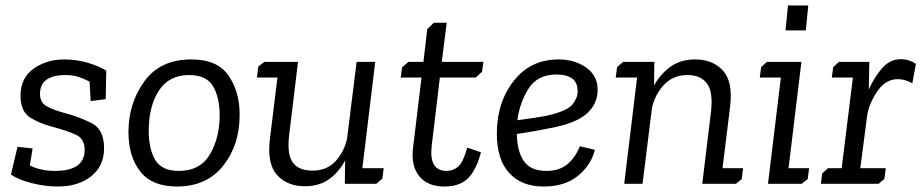

<svg xmlns="http://www.w3.org/2000/svg" viewBox="-20 -671 3364 701"><path d="M181 -47Q289 -47 289 -124Q289 -165 256.5 -179.5Q224 -194 172 -208Q128 -219 91.5 -241Q55 -263 55 -321Q55 -387 103 -420.5Q151 -454 214 -454Q259 -454 300 -442Q341 -430 368 -413L366 -309L311 -302L307 -373Q288 -383 267.5 -390Q247 -397 220 -397Q126 -397 126 -328Q126 -298 149 -284Q172 -270 221 -257Q267 -245 313.5 -222Q360 -199 360 -130Q360 -65 313 -27.5Q266 10 191 10Q145 10 95.5 -2.5Q46 -15 20 -34L44 -135L99 -129L89 -67Q128 -47 181 -47Z M449 -189Q449 -294 507 -374Q565 -454 678 -454Q774 -454 814.5 -395Q855 -336 855 -252Q855 -141 794.5 -65.5Q734 10 626 10Q535 10 492 -45Q449 -100 449 -189ZM523 -193Q523 -128 546.5 -87.5Q570 -47 633 -47Q711 -47 746.5 -107.5Q782 -168 782 -250Q782 -315 758 -356Q734 -397 670 -397Q597 -397 560 -340Q523 -283 523 -193Z M1381 -57 1376 -19 1354 0H1239L1240 -85Q1217 -42 1181 -16.5Q1145 9 1093 9Q1029 9 992 -31.5Q955 -72 965 -160L993 -388H918L923 -428L945 -445H1068L1036 -180Q1027 -109 1048.5 -78.5Q1070 -48 1121 -48Q1174 -48 1205.5 -83Q1237 -118 1247 -164L1282 -445H1350L1303 -57Z M1448 -425 1471 -445H1526L1540 -565L1564 -588H1611L1593 -445H1745L1740 -409L1717 -388H1586L1556 -137Q1546 -47 1611 -47Q1633 -47 1651.5 -61.5Q1670 -76 1686 -132L1736 -115Q1719 -50 1688.5 -20Q1658 10 1603 10Q1541 10 1510.5 -28Q1480 -66 1488 -131L1519 -388H1443Z M1976 -47Q2022 -47 2051.5 -71.5Q2081 -96 2097 -137L2152 -124Q2138 -68 2090 -29Q2042 10 1965 10Q1884 10 1839 -39.5Q1794 -89 1794 -183Q1794 -297 1855.5 -375.5Q1917 -454 2019 -454Q2078 -454 2120 -424.5Q2162 -395 2162 -343Q2162 -294 2125.5 -259Q2089 -224 2003 -206Q1972 -200 1937.5 -193.5Q1903 -187 1867 -182Q1868 -119 1892.5 -83Q1917 -47 1976 -47ZM1974 -248Q2050 -265 2069.5 -289Q2089 -313 2089 -337Q2089 -371 2068 -385Q2047 -399 2012 -399Q1942 -399 1909.5 -347Q1877 -295 1869 -232Q1937 -241 1974 -248Z M2255 -445H2369L2368 -359Q2392 -402 2429 -428Q2466 -454 2518 -454Q2582 -454 2619 -414Q2656 -374 2646 -285L2618 -57H2693L2688 -17L2667 0H2544L2576 -264Q2584 -336 2561 -366.5Q2538 -397 2490 -397Q2436 -397 2402.5 -359.5Q2369 -322 2360 -274L2326 0H2259L2306 -388H2228L2233 -426Z M2848 -560 2857 -651H2931L2922 -560ZM2759 -426 2780 -445H2906L2859 -57H2934L2929 -17L2907 0H2784L2831 -388H2754Z M3209 -18 3188 0H2977L2982 -38L3003 -57H3053L3094 -388H3017L3022 -426L3043 -445H3154L3152 -344Q3171 -388 3200 -421.5Q3229 -455 3270 -455Q3298 -455 3324 -438L3311 -367Q3284 -382 3258 -382Q3216 -382 3187 -343Q3158 -304 3147 -256L3121 -57H3214Z"/></svg>

Font: Zilla Slab
Style: Italic
Weight: 400
Italic angle: -6°
Designer: Typotheque.com
Foundry: Typotheque type foundry
Version: Version 1.1; 2017; ttfautohint (v1.6)